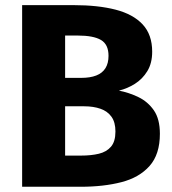

<svg xmlns="http://www.w3.org/2000/svg" viewBox="-20 -713 657 733"><path d="M64.5 -693.4H261.1Q354.2 -693.4 421.3 -676.1Q488.3 -658.8 524.7 -619.7Q561 -580.6 561 -515.6Q561 -471.8 542.5 -441.5Q524 -411.2 495 -393Q466 -374.7 433.9 -367.1Q472.6 -359.5 508.5 -342.2Q544.4 -324.9 567.4 -291.8Q590.4 -258.7 590.4 -202.2Q590.4 -123.6 551 -79.4Q511.7 -35.1 443.6 -17.6Q375.6 0 288.1 0H64.5ZM276.7 -577.3H228.6V-119H289.4Q328.2 -119 357.5 -126.1Q386.9 -133.2 403.8 -153Q420.7 -172.8 420.7 -210.9Q420.7 -246.2 405.7 -267.2Q390.7 -288.2 363.8 -297.7Q336.9 -307.2 301.2 -307.2H212.6V-415.7H289.7Q324.3 -415.7 347.5 -424.8Q370.7 -433.8 382.5 -452.6Q394.3 -471.4 394.3 -499.9Q394.3 -543.4 365.6 -560.3Q336.9 -577.3 276.7 -577.3Z"/></svg>

Font: Fira Sans Variable
Style: Regular
Weight: 400
Designer: Carrois Corporate & Edenspiekermann AG
Foundry: Carrois Corporate GbR & Edenspiekermann AG
Version: Version 4.202